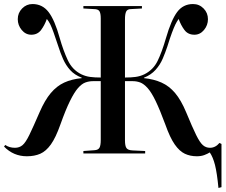

<svg xmlns="http://www.w3.org/2000/svg" viewBox="-32 -760 1121 951"><path d="M1050 171Q1043 97 1033 57.5Q1023 18 1007 -5Q996 2 980 8Q964 14 943 14Q910 14 883.5 1.5Q857 -11 833.5 -44.5Q810 -78 787 -143Q760 -216 739 -259.5Q718 -303 699 -324Q680 -345 662.5 -351.5Q645 -358 626 -358H587V-65Q587 -37 594.5 -26.5Q602 -16 624 -15L687 -12V0H381V-12L436 -16Q454 -17 460.5 -28Q467 -39 467 -67V-358H428Q409 -358 391 -351.5Q373 -345 354.5 -324Q336 -303 314.5 -259.5Q293 -216 267 -143Q244 -78 220 -44.5Q196 -11 167.5 1.5Q139 14 101 14Q35 14 -12 -34L-6 -42Q14 -28 42 -28Q64 -28 79.5 -41Q95 -54 113.5 -92Q132 -130 164 -204Q190 -264 219.5 -299Q249 -334 286 -351Q323 -368 373 -373V-375Q337 -389 315.5 -413Q294 -437 280.5 -467.5Q267 -498 257 -530Q243 -572 234 -597.5Q225 -623 217.5 -638.5Q210 -654 200 -666Q189 -635 171.5 -611.5Q154 -588 123 -588Q95 -588 75.5 -611.5Q56 -635 56 -665Q56 -696 77.5 -718Q99 -740 129 -740Q178 -740 208.5 -700.5Q239 -661 264 -571Q281 -511 303.5 -462.5Q326 -414 371 -392Q392 -382 414.5 -379Q437 -376 467 -376V-669Q467 -694 460.5 -704.5Q454 -715 433 -715L381 -718V-730H671V-718L617 -715Q599 -715 593 -703Q587 -691 587 -664V-376Q617 -376 639.5 -379Q662 -382 683 -392Q727 -414 748.5 -458Q770 -502 790 -571Q816 -661 845.5 -700.5Q875 -740 924 -740Q955 -740 976.5 -718Q998 -696 998 -665Q998 -635 978.5 -611.5Q959 -588 931 -588Q899 -588 881.5 -611.5Q864 -635 853 -666Q844 -654 836.5 -638.5Q829 -623 819.5 -597.5Q810 -572 797 -530Q787 -500 774 -469.5Q761 -439 738.5 -414Q716 -389 681 -375V-373Q730 -368 768 -351Q806 -334 835.5 -299Q865 -264 890 -204Q921 -129 939.5 -91.5Q958 -54 973 -41Q988 -28 1008 -28Q1035 -28 1055 -52L1065 -47V167Z"/></svg>

Font: Literata 72pt Medium
Style: Regular
Weight: 500
Designer: Latin by Veronika Burian and Jose Scaglione. Greek by Irene Vlachou. Cyrillic by Vera Evstafieva.
Foundry: TypeTogether
Version: Version 3.002